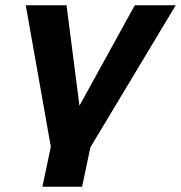

<svg xmlns="http://www.w3.org/2000/svg" viewBox="-20 -556 684 726"><path d="M172.4 0 77.4 -536H231.6L280.4 -156.2L489.6 -536H644.4L322.4 0ZM140.4 150 189 -80.6H339L290.4 150Z"/></svg>

Font: Geist
Style: Italic
Weight: 400
Italic angle: -12°
Designer: Basement.studio, Andrés Briganti, Mateo Zaragoza
Foundry: Basement.studio, Vercel, Andrés Briganti, Guido Ferreyra, Mateo Zaragoza
Version: Version 1.500